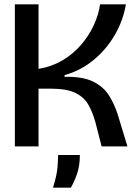

<svg xmlns="http://www.w3.org/2000/svg" viewBox="-20 -680 634 892"><path d="M49 0V-660H159V-360Q220 -370 270 -399.5Q320 -429 356.5 -471.5Q393 -514 415.5 -562.5Q438 -611 445 -660H565Q552 -584 513 -517Q474 -450 414.5 -401Q355 -352 280 -331V-323Q363 -325 411.5 -301.5Q460 -278 486 -237Q512 -196 527 -148L572 0H452L423 -113Q410 -160 390 -194.5Q370 -229 330 -248.5Q290 -268 218 -268H159V0ZM226 192Q244 136 247 98Q250 60 250 40H351Q351 91 337.5 129Q324 167 309 192Z"/></svg>

Font: Bricolage Grotesque 48pt Medium
Style: Regular
Weight: 500
Designer: Mathieu Triay
Foundry: Atelier Triay
Version: Version 1.000; ttfautohint (v1.8.4.7-5d5b);gftools[0.9.32]